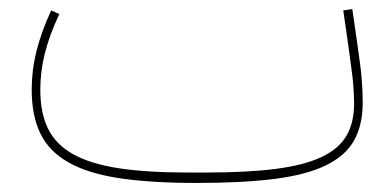

<svg xmlns="http://www.w3.org/2000/svg" viewBox="-20 -392 866 424"><path d="M415 12Q313 12 243.5 1.5Q174 -9 131 -33.5Q88 -58 69 -97.5Q50 -137 50 -194Q50 -237 60.5 -279Q71 -321 93 -369L111 -361Q89 -314 79 -274Q69 -234 69 -194Q69 -143 86 -108Q103 -73 141.5 -51.5Q180 -30 242 -20.5Q304 -11 395 -11H435Q526 -11 588.5 -19Q651 -27 689.5 -45Q728 -63 745 -92Q762 -121 762 -164Q762 -172 761.5 -182Q761 -192 760 -206Q759 -220 756 -241Q753 -262 749 -293L738 -369L758 -372L769 -296Q773 -268 775.5 -248.5Q778 -229 779 -214.5Q780 -200 780.5 -188.5Q781 -177 781 -166Q781 -116 762 -82Q743 -48 700 -27Q657 -6 587 3Q517 12 415 12Z"/></svg>

Font: IBM Plex Sans Arabic Thin
Style: Regular
Weight: 100
Designer: Mike Abbink, Paul van der Laan, Pieter van Rosmalen, Wael Morcos, Khajak Apelian
Foundry: Bold Monday
Version: Version 1.101